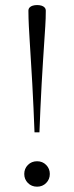

<svg xmlns="http://www.w3.org/2000/svg" viewBox="-20 -712 285 740"><path d="M156.5 -670.5 156 -641Q156 -633.5 154.5 -610.8Q153 -588 150.8 -553.8Q148.5 -519.5 145.8 -477.2Q143 -435 140.5 -388.5Q138 -342 135.8 -294.2Q133.5 -246.5 132 -202H113Q111.5 -246.5 109.2 -294.2Q107 -342 104.5 -388.5Q102 -435 99.2 -477.2Q96.5 -519.5 94.5 -553.8Q92.5 -588 91.2 -610.8Q90 -633.5 90 -641L89.5 -670.5Q89.5 -678 94 -683Q98.5 -688 106.2 -690.2Q114 -692.5 123 -692.5Q132.5 -692.5 140 -690.2Q147.5 -688 152 -683Q156.5 -678 156.5 -670.5ZM123 -90.5Q144 -90.5 158 -76.2Q172 -62 172 -41.5Q172 -21 158 -6.8Q144 7.5 123 7.5Q101.5 7.5 87.5 -6.8Q73.5 -21 73.5 -41.5Q73.5 -62 87.5 -76.2Q101.5 -90.5 123 -90.5Z"/></svg>

Font: Newsreader 36pt Light
Style: Regular
Weight: 300
Designer: Hugues Gentile
Foundry: Production Type
Version: Version 1.003